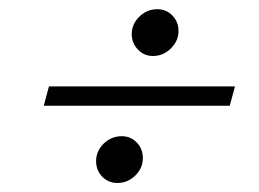

<svg xmlns="http://www.w3.org/2000/svg" viewBox="-20 -495 562 417"><path d="M312.1 -373.4Q292.7 -373.4 279.4 -387.5Q266.1 -401.6 266.1 -421Q266.1 -442.7 282.7 -458.9Q299.2 -475 321.8 -475Q341.1 -475 354.4 -461.3Q367.7 -447.6 367.7 -427.4Q367.7 -406.5 351.2 -389.9Q334.7 -373.4 312.1 -373.4ZM234.7 -97.6Q215.3 -97.6 202 -111.3Q188.7 -125 188.7 -145.2Q188.7 -166.9 205.2 -183.1Q221.8 -199.2 244.4 -199.2Q263.7 -199.2 277 -185.5Q290.3 -171.8 290.3 -151.6Q290.3 -129.8 273.8 -113.7Q257.3 -97.6 234.7 -97.6ZM75 -265.3 86.3 -307.3H490.3L479 -265.3Z"/></svg>

Font: Playfair 9pt
Style: Italic
Weight: 400
Italic angle: -15.6°
Designer: Claus Eggers Sørensen
Foundry: Claus Eggers Sørensen
Version: Version 2.001;gftools[0.9.30]